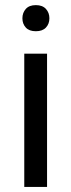

<svg xmlns="http://www.w3.org/2000/svg" viewBox="-20 -741 283 761"><path d="M166.5 0H76.2V-528.3H166.5ZM68.8 -668.5Q68.8 -690.4 82.3 -705.6Q95.7 -720.7 122.1 -720.7Q148.4 -720.7 162.1 -705.6Q175.8 -690.4 175.8 -668.5Q175.8 -646.5 162.1 -631.8Q148.4 -617.2 122.1 -617.2Q95.7 -617.2 82.3 -631.8Q68.8 -646.5 68.8 -668.5Z"/></svg>

Font: Roboto
Style: Regular
Weight: 400
Designer: Google
Version: Version 2.001047; 2015